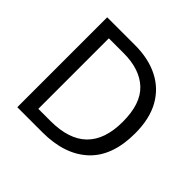

<svg xmlns="http://www.w3.org/2000/svg" viewBox="-174 -896 1078 1078"><g transform="rotate(45 365.0 -357.0)"><path d="M669 -364Q669 -183 570.5 -91.5Q472 0 296 0H97V-714H317Q425 -714 504 -674Q583 -634 626 -556.5Q669 -479 669 -364ZM574 -361Q574 -504 503.5 -570.5Q433 -637 304 -637H187V-77H284Q574 -77 574 -361Z"/></g></svg>

Font: Noto Sans Mayan Numerals
Style: Regular
Weight: 400
Designer: Monotype Design Team
Foundry: Monotype Imaging Inc.
Version: Version 2.001; ttfautohint (v1.8.4.7-5d5b)